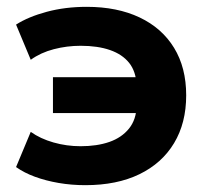

<svg xmlns="http://www.w3.org/2000/svg" viewBox="-20 -531 619 562"><path d="M230 11Q189 11 151.5 4.5Q114 -2 82.5 -13.5Q51 -25 27 -42L70 -145Q98 -125 136.5 -114Q175 -103 216 -103Q264 -103 300 -115.5Q336 -128 357.5 -154.5Q379 -181 380 -222L389 -200H135V-305H389L380 -281Q378 -322 358 -347Q338 -372 302 -384.5Q266 -397 216 -397Q176 -397 137.5 -387Q99 -377 70 -356L27 -459Q63 -482 117 -496.5Q171 -511 234 -511Q323 -511 388.5 -480Q454 -449 489.5 -391Q525 -333 525 -252Q525 -171 489.5 -112Q454 -53 388 -21Q322 11 230 11Z"/></svg>

Font: Nunito Sans 8pt ExtraBold
Style: Regular
Weight: 800
Version: Version 3.101;gftools[0.9.27]